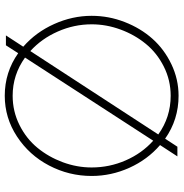

<svg xmlns="http://www.w3.org/2000/svg" viewBox="-2 -752 760 795"><g transform="rotate(-90 377.5 -355.0)"><path d="M581.1 -638.2Q641.1 -585.9 675 -510.3Q709 -434.6 709 -355Q709 -284.2 683.3 -218.3Q657.7 -152.3 614 -103.3Q570.3 -54.2 508.3 -24.7Q446.3 4.9 377.9 4.9Q279.3 4.9 200.2 -50.8L167 0H127L173.8 -71.8Q113.8 -123.5 79.8 -198.7Q45.9 -273.9 45.9 -355Q45.9 -448.7 89.1 -531.2Q132.3 -613.8 209.5 -664.3Q286.6 -714.8 377.9 -714.8Q475.6 -714.8 554.2 -659.2L586.9 -710H627.9ZM81.1 -355Q81.1 -281.2 110.4 -214.1Q139.6 -147 191.9 -100.1L536.1 -630.9Q464.8 -682.1 377.9 -682.1Q313.5 -682.1 256.8 -653.8Q200.2 -625.5 162.4 -579.3Q124.5 -533.2 102.8 -474.6Q81.1 -416 81.1 -355ZM377.9 -27.8Q442.4 -27.8 498.8 -56.2Q555.2 -84.5 593 -130.9Q630.9 -177.2 652.3 -235.8Q673.8 -294.4 673.8 -355Q673.8 -427.7 644 -495.1Q614.3 -562.5 563 -608.9L217.8 -79.1Q289.1 -27.8 377.9 -27.8Z"/></g></svg>

Font: Rawline ExtraLight
Style: Regular
Weight: 275
Designer: Matt McInerney, Pablo Impallari, Rodrigo Fuenzalida
Foundry: Matt McInerney, Pablo Impallari, Rodrigo Fuenzalida
Version: Version 4.020;PS 004.020;hotconv 1.0.88;makeotf.lib2.5.64775